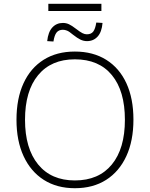

<svg xmlns="http://www.w3.org/2000/svg" viewBox="-20 -985 791 1013"><path d="M375 8Q280 8 211 -36Q142 -80 104.5 -161Q67 -242 67 -353Q67 -465 104 -545.5Q141 -626 210 -669.5Q279 -713 375 -713Q471 -713 540.5 -669.5Q610 -626 647 -545.5Q684 -465 684 -354Q684 -242 646.5 -161Q609 -80 540 -36Q471 8 375 8ZM375 -33Q501 -33 570 -117Q639 -201 639 -353Q639 -505 570.5 -588.5Q502 -672 375 -672Q250 -672 181 -588.5Q112 -505 112 -353Q112 -202 181 -117.5Q250 -33 375 -33ZM235 -927V-965H515V-927ZM439 -768Q421 -768 404.5 -776Q388 -784 365 -802Q345 -819 333.5 -823.5Q322 -828 312 -828Q290 -828 278.5 -813.5Q267 -799 262 -766L229 -768Q234 -816 256 -840Q278 -864 312 -864Q329 -864 344 -857Q359 -850 381 -833Q403 -816 415 -810Q427 -804 438 -804Q461 -804 472 -818.5Q483 -833 488 -866L521 -864Q517 -816 495 -792Q473 -768 439 -768Z"/></svg>

Font: Nunito Sans ExtraLight
Style: Regular
Weight: 200
Designer: Vernon Adams
Foundry: Vernon Adams
Version: Version 3.006; ttfautohint (v1.8.3)